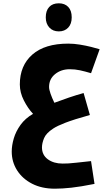

<svg xmlns="http://www.w3.org/2000/svg" viewBox="-20 -781 672 1162"><path d="M312 361Q233 361 174.5 331Q116 301 83.5 250Q51 199 51 136Q51 99 63.5 56.5Q76 14 104.5 -25.5Q133 -65 180 -92Q149 -125 124.5 -173Q100 -221 100 -270Q100 -384 175.5 -450.5Q251 -517 393 -517Q427 -517 463.5 -511Q500 -505 532 -497Q564 -489 583 -483L531 -338Q494 -349 464 -355.5Q434 -362 402 -362Q350 -362 313.5 -332.5Q277 -303 277 -255Q277 -239 286 -213.5Q295 -188 309 -159Q354 -176 398.5 -191Q443 -206 486 -218L524 -85Q427 -58 376.5 -38.5Q326 -19 302 -3Q259 25 246.5 55.5Q234 86 234 111Q234 157 269.5 183Q305 209 359 209Q377 209 395 208Q413 207 443.5 203.5Q474 200 531 194L552 332Q467 349 411.5 355Q356 361 312 361ZM336 -591Q300 -591 278.5 -614.5Q257 -638 257 -676Q257 -716 277.5 -738.5Q298 -761 336 -761Q372 -761 393 -739Q414 -717 414 -676Q414 -636 392.5 -613.5Q371 -591 336 -591Z"/></svg>

Font: Noto Kufi Arabic Black
Style: Regular
Weight: 900
Designer: Monotype Design Team, David Williams, Khaled Hosny
Foundry: Google LLC
Version: Version 2.109; ttfautohint (v1.8.4.7-5d5b)